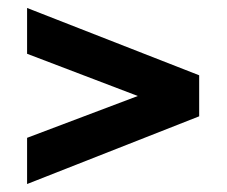

<svg xmlns="http://www.w3.org/2000/svg" viewBox="-20 -515 569 482"><path d="M48 -169 326 -274 48 -380V-495L480 -326V-223L48 -53Z"/></svg>

Font: D-DIN
Style: DIN-Bold
Weight: 700
Designer: Charles Nix
Foundry: Datto Inc.
Version: Version 1.00